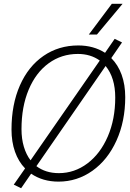

<svg xmlns="http://www.w3.org/2000/svg" viewBox="-20 -951 690 1018"><path d="M145 -30 92 47 53 28 113 -58Q78 -94 59.5 -146.5Q41 -199 41 -264Q41 -397 85.5 -498Q130 -599 210.5 -654.5Q291 -710 395 -710Q476 -710 537 -671L588 -745L627 -726L570 -643Q606 -607 625 -554.5Q644 -502 644 -436Q644 -308 597.5 -205.5Q551 -103 470 -45.5Q389 12 290 12Q207 12 145 -30ZM142 -101 509 -630Q460 -665 393 -665Q306 -665 238 -615.5Q170 -566 132 -475.5Q94 -385 94 -266Q94 -215 106.5 -173Q119 -131 142 -101ZM292 -33Q375 -33 443.5 -84.5Q512 -136 551.5 -227.5Q591 -319 591 -434Q591 -539 540 -601L173 -70Q222 -33 292 -33ZM573 -931H630L494 -768H451Z"/></svg>

Font: Azeret Mono Thin
Style: Italic
Weight: 100
Italic angle: -12°
Designer: Martin Vácha
Foundry: Displaay
Version: Version 1.000; Glyphs 3.0.3, build 3074